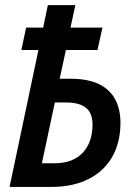

<svg xmlns="http://www.w3.org/2000/svg" viewBox="-20 -734 540 754"><path d="M17.6 0 130.9 -537.6H64L82.5 -625.5H149.4L168 -713.9H275.9L256.8 -625.5H382.3L362.8 -537.6H238.8L214.4 -424.8H256.3Q324.2 -424.8 367.7 -404.1Q411.1 -383.3 432.1 -344.2Q453.1 -305.2 453.1 -250.5Q453.1 -196.3 436 -150.6Q418.9 -105 384.8 -71.3Q350.6 -37.6 299.6 -18.8Q248.5 0 180.7 0ZM144.5 -92.8H193.8Q231.4 -92.8 259.3 -103.8Q287.1 -114.7 305.9 -135.3Q324.7 -155.8 334 -183.3Q343.3 -210.9 343.3 -244.1Q343.3 -290 317.4 -310.8Q291.5 -331.5 240.7 -331.5H195.3Z"/></svg>

Font: Open Sans SemiCondensed SemiBold
Style: Italic
Weight: 600
Width: 4
Italic angle: -12°
Designer: Monotype Design Team
Foundry: Monotype Imaging Inc.
Version: Version 3.000